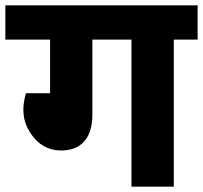

<svg xmlns="http://www.w3.org/2000/svg" viewBox="-40 -697 758 717"><path d="M698 -677V-549H609V0H451V-549H305V-270Q305 -204 275 -169.5Q245 -135 188 -135Q117 -135 74 -199.5Q31 -264 57 -349H147V-549H-20V-677Z"/></svg>

Font: Martel Sans Heavy
Style: Regular
Weight: 900
Designer: Dan Reynolds and Mathieu Réguer
Foundry: Dan Reynolds and Mathieu Réguer
Version: Version 1.001;PS 001.001;hotconv 1.0.70;makeotf.lib2.5.58329